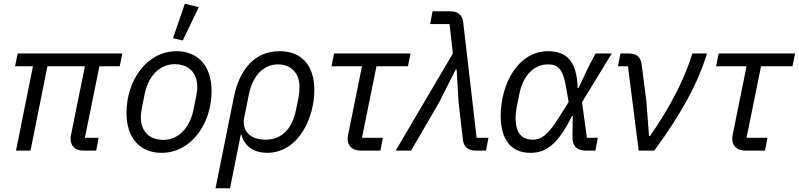

<svg xmlns="http://www.w3.org/2000/svg" viewBox="-20 -800 4244 1020"><path d="M491 0 504 -68H431L508 -448H616L630 -516H74L60 -448H155L65 0H142L232 -448H431L358 -87C356 -77 355 -70 355 -63C355 -26 377 0 422 0Z M1036 -762 962 -780 899 -597 951 -585ZM838 12C996 12 1104 -143 1104 -316C1104 -456 1026 -528 918 -528C760 -528 652 -373 652 -200C652 -60 730 12 838 12ZM848 -57C770 -57 728 -106 728 -178C728 -193 730 -208 733 -223L748 -298C769 -403 834 -459 908 -459C986 -459 1028 -410 1028 -338C1028 -323 1026 -308 1023 -293L1008 -218C987 -113 922 -57 848 -57Z M1125 200H1202L1259 -84H1263C1278 -19 1336 12 1398 12C1569 12 1650 -179 1650 -321C1650 -456 1579 -528 1466 -528C1334 -528 1253 -434 1222 -282ZM1391 -58C1300 -58 1264 -113 1278 -178L1302 -298C1323 -403 1385 -458 1456 -458C1529 -458 1571 -408 1571 -341C1571 -317 1569 -300 1566 -283L1552 -214C1532 -114 1475 -58 1391 -58Z M2001 0 2014 -68H1903L1980 -448H2147L2161 -516H1755L1741 -448H1903L1830 -87C1828 -77 1827 -70 1827 -63C1827 -26 1850 0 1897 0Z M2386 -516 2082 0H2164L2314 -258L2401 -431H2406L2416 -258L2439 -60C2443 -20 2465 0 2509 0H2562L2575 -68H2512L2441 -680C2436 -720 2415 -740 2371 -740H2278L2265 -672H2368Z M3156 -68H3098L3072 -257L3230 -516H3144L3107 -446L3053 -332H3049C3045 -472 2992 -528 2892 -528C2730 -528 2640 -351 2640 -185C2640 -58 2695 12 2798 12C2878 12 2941 -28 3019 -184H3023L3021 -74C3020 -24 3045 0 3092 0H3143ZM2811 -58C2753 -58 2719 -91 2719 -175C2719 -191 2721 -209 2724 -226L2739 -301C2759 -401 2819 -458 2891 -458C2942 -458 2970 -435 2986 -343L3001 -258L2948 -174C2888 -78 2852 -58 2811 -58Z M3456 0C3612 -212 3694 -376 3736 -516H3658C3616 -376 3537 -227 3433 -77H3428L3414 -261L3389 -456C3384 -497 3363 -516 3319 -516H3276L3263 -448H3316L3373 0Z M4044 0 4057 -68H3946L4023 -448H4190L4204 -516H3798L3784 -448H3946L3873 -87C3871 -77 3870 -70 3870 -63C3870 -26 3893 0 3940 0Z"/></svg>

Font: LVC Sans
Style: Italic
Weight: 400
Italic angle: -11.31°
Designer: Mike Abbink, Paul van der Laan, Pieter van Rosmalen
Foundry: Bold Monday
Version: Version 3.0